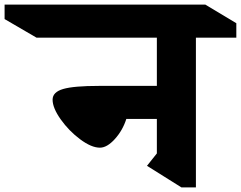

<svg xmlns="http://www.w3.org/2000/svg" viewBox="-164 -806 1049 836"><path d="M689 -642V10H626L476 -84L519 -138V-288H386Q370 -238 336 -200.5Q302 -163 271 -163Q234 -163 185 -199.5Q136 -236 100.5 -286Q65 -336 65 -372Q65 -405 111 -418.5Q157 -432 267 -432H519V-642H-5L-144 -723V-786H730L865 -705V-642Z"/></svg>

Font: InknutAntiqua
Style: Bold
Weight: 700
Designer: Claus Eggers Srensen
Foundry: Claus Eggers Srensen
Version: Version 1.000; ttfautohint (v1.2) -l 7 -r 28 -G 50 -x 13 -D 